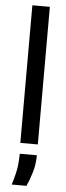

<svg xmlns="http://www.w3.org/2000/svg" viewBox="-61 -729 337 973"><g transform="rotate(5 107.5 -243.0)"><path d="M63 0V-700H152V0ZM38 214Q58 149 61.5 114.5Q65 80 65 55H152Q152 102 139 144Q126 186 113 214Z"/></g></svg>

Font: Bricolage Grotesque 12pt Condensed
Style: Regular
Weight: 400
Width: 3
Designer: Mathieu Triay
Foundry: Atelier Triay
Version: Version 1.001; ttfautohint (v1.8.4.7-5d5b);gftools[0.9.33.de